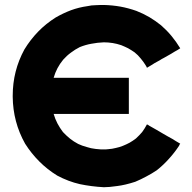

<svg xmlns="http://www.w3.org/2000/svg" viewBox="-20 -744 787 788"><path d="M200.2 -276.4Q206.1 -255.9 215.8 -237.3Q225.6 -218.8 238.3 -202.1Q252 -187.5 267.6 -174.8Q282.2 -163.1 300.8 -153.3Q317.4 -145.5 335.9 -140.6Q353.5 -134.8 372.1 -132.8Q377.9 -131.8 382.8 -131.8Q388.7 -131.8 393.6 -130.9Q394.5 -130.9 399.4 -130.9Q405.3 -130.9 406.2 -130.9Q410.2 -130.9 415 -130.9Q419.9 -131.8 424.8 -131.8Q440.4 -132.8 455.1 -136.7Q469.7 -139.6 484.4 -145.5Q499 -151.4 511.7 -158.2Q525.4 -166 538.1 -175.8Q551.8 -188.5 563.5 -202.1Q574.2 -216.8 583 -233.4Q585 -232.4 587.9 -231.4Q589.8 -229.5 591.8 -228.5Q606.4 -220.7 621.1 -211.9Q634.8 -204.1 649.4 -195.3Q659.2 -189.5 668 -184.6Q677.7 -178.7 687.5 -173.8Q695.3 -168.9 703.1 -164.1Q711.9 -159.2 719.7 -154.3Q718.8 -152.3 716.8 -150.4Q715.8 -148.4 714.8 -145.5Q695.3 -116.2 672.9 -91.8Q651.4 -67.4 623 -44.9Q602.5 -31.2 580.1 -19.5Q558.6 -7.8 535.2 2Q493.2 15.6 460.9 19.5Q427.7 24.4 406.2 24.4Q354.5 21.5 307.6 11.7Q260.7 1 214.8 -23.4Q173.8 -48.8 141.6 -81.1Q108.4 -114.3 83 -154.3Q33.2 -243.2 32.2 -346.7Q32.2 -349.6 32.2 -351.6Q32.2 -453.1 80.1 -541Q104.5 -581.1 136.7 -614.3Q168 -646.5 208 -671.9Q238.3 -689.5 271.5 -702.1Q303.7 -713.9 338.9 -718.8Q345.7 -719.7 355.5 -721.7Q365.2 -722.7 372.1 -722.7Q385.7 -723.6 394.5 -723.6Q403.3 -723.6 406.2 -723.6Q441.4 -722.7 474.6 -716.8Q506.8 -710.9 540 -699.2Q567.4 -688.5 592.8 -673.8Q617.2 -659.2 640.6 -640.6Q664.1 -620.1 683.6 -596.7Q703.1 -573.2 719.7 -545.9Q717.8 -543.9 714.8 -543Q712.9 -542 710.9 -540Q696.3 -532.2 682.6 -523.4Q668 -515.6 653.3 -506.8Q643.6 -502 634.8 -496.1Q625 -490.2 615.2 -485.4Q607.4 -480.5 599.6 -475.6Q590.8 -470.7 583 -465.8Q582 -468.8 581.1 -470.7Q579.1 -472.7 578.1 -475.6Q568.4 -491.2 557.6 -503.9Q546.9 -517.6 532.2 -529.3Q519.5 -538.1 505.9 -545.9Q492.2 -552.7 477.5 -558.6Q460 -564.5 442.4 -567.4Q423.8 -570.3 406.2 -570.3Q379.9 -569.3 355.5 -564.5Q332 -560.5 307.6 -550.8Q288.1 -541 271.5 -528.3Q253.9 -515.6 239.3 -499Q225.6 -482.4 215.8 -463.9Q206.1 -445.3 200.2 -424.8Q234.4 -424.8 268.6 -424.8Q302.7 -424.8 337.9 -424.8Q362.3 -424.8 387.7 -424.8Q412.1 -424.8 436.5 -424.8Q455.1 -424.8 472.7 -424.8Q491.2 -424.8 508.8 -424.8Q508.8 -422.9 508.8 -419.9Q508.8 -418 508.8 -415Q508.8 -400.4 508.8 -385.7Q508.8 -371.1 508.8 -356.4Q508.8 -346.7 508.8 -335.9Q508.8 -326.2 508.8 -316.4Q508.8 -305.7 508.8 -295.9Q508.8 -286.1 508.8 -276.4Q506.8 -276.4 503.9 -276.4Q501 -276.4 499 -276.4Q463.9 -276.4 427.7 -276.4Q392.6 -276.4 357.4 -276.4Q333 -276.4 308.6 -276.4Q284.2 -276.4 259.8 -276.4Q252 -276.4 243.2 -276.4Q235.4 -276.4 227.5 -276.4Q220.7 -276.4 213.9 -276.4Q207 -276.4 200.2 -276.4Z"/></svg>

Font: LeFont
Style: Bold
Weight: 800
Designer: Leryon MEDIA
Version: Version 1.0